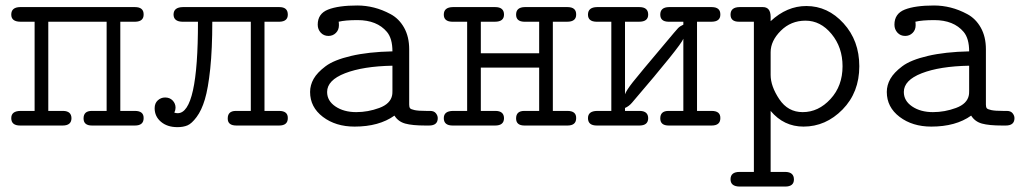

<svg xmlns="http://www.w3.org/2000/svg" viewBox="-20 -457 3714 699"><path d="M21 -26.9Q21 -52.7 54.2 -53.2H106V-377.9H55.2Q21 -377.9 21 -403.8Q21 -430.7 53.2 -431.2H471.2Q503.4 -431.2 502.9 -403.8Q502.9 -378.9 473.1 -377.9H418V-53.2H471.2Q503.4 -53.2 502.9 -26.9Q502.9 0 471.2 0H314.9Q284.2 0 284.2 -25.9Q284.2 -52.7 313 -53.2H368.2V-377.9H155.8V-53.2H210.9Q239.7 -52.2 240.2 -26.9Q240.2 0 208 0H53.2Q21 0 21 -26.9Z M543 -63Q543 -81.1 554.4 -91.6Q565.9 -102.1 581.1 -102.1Q598.1 -102.1 608.6 -91.1Q619.1 -80.1 619.1 -64.9Q619.1 -56.2 614.7 -46.9Q620.6 -44.9 627 -44.9Q701.2 -44.9 700.7 -377.9H643.1Q612.3 -378.9 611.8 -403.8Q611.8 -430.7 646 -431.2H997.1Q1027.8 -431.2 1027.8 -403.8Q1027.8 -378.9 998 -377.9H942.9V-53.2H996.1Q1028.3 -53.2 1027.8 -26.9Q1027.8 0 996.1 0H840.8Q808.6 0 809.1 -25.9Q809.1 -52.7 837.9 -53.2H893.1V-377.9H752.9Q752.9 -278.8 745.4 -206.8Q737.8 -134.8 725.8 -95Q713.9 -55.2 695.8 -31Q677.7 -6.8 662.4 -0.5Q647 5.9 626 5.9Q588.9 5.9 565.9 -13.7Q543 -33.2 543 -63Z M1108.9 -122.1Q1108.9 -147 1121.8 -169.9Q1134.8 -192.9 1165.3 -215.8Q1195.8 -238.8 1258.3 -253.4Q1320.8 -268.1 1408.7 -270Q1408.7 -316.9 1388.7 -340.8Q1352.5 -383.8 1281.7 -383.8Q1236.8 -383.8 1212.9 -377.9Q1213.9 -374 1213.9 -365.2Q1213.9 -348.1 1202.9 -337.2Q1191.9 -326.2 1175.8 -326.2Q1158.7 -326.2 1147.7 -338.1Q1136.7 -350.1 1136.7 -367.2Q1136.7 -407.2 1174.3 -422.1Q1211.9 -437 1280.8 -437Q1311.5 -437 1341.6 -429.4Q1371.6 -421.9 1402.1 -405.5Q1432.6 -389.2 1451.2 -356.2Q1469.7 -323.2 1469.7 -277.8V-76.2Q1469.7 -67.4 1472.7 -63.2Q1475.6 -59.1 1489.3 -56.2Q1502.9 -53.2 1532.7 -53.2H1545.9Q1560.1 -53.2 1566.9 -44.7Q1573.7 -36.1 1573.7 -26.9Q1573.7 0 1542 0H1528.8Q1481 0 1455.3 -7.1Q1429.7 -14.2 1416 -36.1Q1359.9 3.9 1271 3.9Q1202.1 3.9 1155.5 -31.5Q1108.9 -66.9 1108.9 -122.1ZM1170.9 -122.1Q1170.9 -89.8 1201.4 -69.3Q1231.9 -48.8 1276.9 -48.8Q1319.8 -48.8 1360.8 -64Q1401.9 -79.1 1407.7 -110.8Q1408.7 -115.7 1408.7 -126V-217.8Q1301.8 -215.8 1236.3 -190.4Q1170.9 -165 1170.9 -122.1Z M1595.7 -26.9Q1595.7 -52.7 1628.9 -53.2H1680.7V-377.9H1625.5Q1595.7 -378.9 1595.7 -403.8Q1595.7 -430.7 1628.9 -431.2H1782.7Q1814.9 -431.2 1814.9 -403.8Q1814.9 -377.9 1781.7 -377.9Q1781.7 -377.9 1730.5 -377.9V-263.2H1942.9V-377.9H1887.7Q1858.9 -378.9 1858.9 -403.8Q1858.9 -430.7 1890.6 -431.2H2045.9Q2078.1 -431.2 2077.6 -403.8Q2077.6 -377.9 2044.9 -377.9H1992.7V-53.2H2045.9Q2078.1 -53.2 2077.6 -26.9Q2077.6 0 2045.9 0H1889.6Q1858.9 0 1858.9 -25.9Q1858.9 -52.7 1887.7 -53.2H1942.9V-210.9H1730.5V-53.2H1785.6Q1814.5 -52.2 1814.9 -26.9Q1814.9 0 1782.7 0H1627.9Q1595.7 0 1595.7 -26.9Z M2120.6 -26.9Q2120.6 -52.7 2153.8 -53.2H2205.6V-377.9H2150.4Q2120.6 -378.9 2120.6 -403.8Q2120.6 -430.7 2153.8 -431.2H2307.6Q2339.8 -431.2 2339.8 -403.8Q2339.8 -377.9 2306.6 -377.9Q2306.6 -377.9 2255.4 -377.9V-113.8Q2260.3 -127.9 2283.9 -158Q2307.6 -188 2402.8 -300.8Q2441.9 -347.7 2448.7 -354.7Q2455.6 -361.8 2467.8 -367.2V-377.9H2412.6Q2383.8 -378.9 2383.8 -403.8Q2383.8 -430.7 2415.5 -431.2H2570.8Q2603 -431.2 2602.5 -403.8Q2602.5 -377.9 2569.8 -377.9H2517.6V-53.2H2570.8Q2603 -53.2 2602.5 -26.9Q2602.5 0 2570.8 0H2414.6Q2383.8 0 2383.8 -25.9Q2383.8 -52.7 2412.6 -53.2H2467.8V-315.9Q2459 -291 2280.8 -83Q2269.5 -69.8 2255.4 -64V-53.2H2310.5Q2339.4 -52.2 2339.8 -26.9Q2339.8 0 2307.6 0H2152.8Q2120.6 0 2120.6 -26.9Z M2639.6 195.8Q2639.6 168.9 2672.4 168.9H2724.6V-377.9H2670.4Q2639.6 -377.9 2639.6 -403.8Q2639.6 -430.7 2672.4 -431.2H2757.3Q2785.2 -431.2 2785.6 -396V-379.9Q2844.7 -435.1 2915.5 -435.1Q2993.7 -435.1 3051 -372.1Q3108.4 -309.1 3108.4 -215.8Q3108.4 -120.6 3047.4 -58.3Q2986.3 3.9 2905.3 3.9Q2833.5 3.9 2785.6 -53.2V168.9H2840.3Q2870.1 169.9 2870.4 196Q2870.6 222.2 2838.4 222.2H2672.4Q2639.6 221.7 2639.6 195.8ZM2785.6 -184.1Q2785.6 -143.1 2817.1 -95.9Q2848.6 -48.8 2902.3 -48.8Q2959.5 -48.8 3003.4 -96.4Q3047.4 -144 3047.4 -215.8Q3047.4 -284.7 3007.3 -333.3Q2967.3 -381.8 2912.6 -381.8Q2859.4 -381.8 2822.5 -345Q2785.6 -308.1 2785.6 -267.1Z M3208.5 -122.1Q3208.5 -147 3221.4 -169.9Q3234.4 -192.9 3264.9 -215.8Q3295.4 -238.8 3357.9 -253.4Q3420.4 -268.1 3508.3 -270Q3508.3 -316.9 3488.3 -340.8Q3452.1 -383.8 3381.3 -383.8Q3336.4 -383.8 3312.5 -377.9Q3313.5 -374 3313.5 -365.2Q3313.5 -348.1 3302.5 -337.2Q3291.5 -326.2 3275.4 -326.2Q3258.3 -326.2 3247.3 -338.1Q3236.3 -350.1 3236.3 -367.2Q3236.3 -407.2 3273.9 -422.1Q3311.5 -437 3380.4 -437Q3411.1 -437 3441.2 -429.4Q3471.2 -421.9 3501.7 -405.5Q3532.2 -389.2 3550.8 -356.2Q3569.3 -323.2 3569.3 -277.8V-76.2Q3569.3 -67.4 3572.3 -63.2Q3575.2 -59.1 3588.9 -56.2Q3602.5 -53.2 3632.3 -53.2H3645.5Q3659.7 -53.2 3666.5 -44.7Q3673.3 -36.1 3673.3 -26.9Q3673.3 0 3641.6 0H3628.4Q3580.6 0 3554.9 -7.1Q3529.3 -14.2 3515.6 -36.1Q3459.5 3.9 3370.6 3.9Q3301.8 3.9 3255.1 -31.5Q3208.5 -66.9 3208.5 -122.1ZM3270.5 -122.1Q3270.5 -89.8 3301 -69.3Q3331.5 -48.8 3376.5 -48.8Q3419.4 -48.8 3460.4 -64Q3501.5 -79.1 3507.3 -110.8Q3508.3 -115.7 3508.3 -126V-217.8Q3401.4 -215.8 3335.9 -190.4Q3270.5 -165 3270.5 -122.1Z"/></svg>

Font: CMU Typewriter Text
Style: Light
Weight: 200
Version: Version 0.7.0